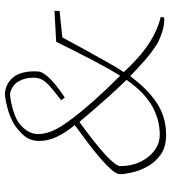

<svg xmlns="http://www.w3.org/2000/svg" viewBox="23 -715 700 786"><g transform="rotate(-90 373.0 -322.0)"><path d="M214 8Q164 8 132.5 -14.5Q101 -37 83.5 -70Q66 -103 59.5 -133.5Q53 -164 53 -181Q53 -195 71.5 -216Q90 -237 119.5 -262.5Q149 -288 184.5 -314.5Q220 -341 254 -366Q222 -405 205.5 -440.5Q189 -476 189 -511Q189 -548 211 -574Q233 -600 264 -618Q292 -633 322 -641Q352 -649 376 -652Q418 -652 446 -622Q474 -592 474 -530Q474 -524 473.5 -518.5Q473 -513 472 -507Q465 -488 439.5 -463Q414 -438 367 -407Q359 -415 356 -422Q393 -450 413 -468Q433 -486 440.5 -501Q448 -516 448 -536Q448 -570 432.5 -596.5Q417 -623 383 -631Q359 -630 328.5 -622Q298 -614 276 -603Q252 -590 234.5 -566.5Q217 -543 217 -515Q217 -492 229 -460Q241 -428 284 -372Q347 -289 456 -180Q488 -232 521.5 -296.5Q555 -361 595 -442L722 -449L721 -428L613 -417Q590 -374 563.5 -326Q537 -278 513 -235.5Q489 -193 471 -165Q533 -98 587.5 -62.5Q642 -27 697 -14L694 0Q670 2 642.5 -6Q615 -14 591 -26Q552 -50 521.5 -77Q491 -104 454 -139Q402 -68 344.5 -30Q287 8 214 8ZM215 -18Q277 -18 333 -50Q389 -82 439 -154Q406 -188 373.5 -224Q341 -260 313 -292.5Q285 -325 267 -347Q86 -216 86 -179Q86 -134 103.5 -97.5Q121 -61 150 -39.5Q179 -18 215 -18Z"/></g></svg>

Font: Labrada ExtraLight
Style: Italic
Weight: 200
Italic angle: -7°
Designer: Mercedes Jáuregui
Foundry: Omnibus-Type Team
Version: Version 1.000; ttfautohint (v1.8.4.7-5d5b)